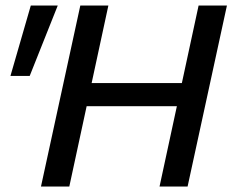

<svg xmlns="http://www.w3.org/2000/svg" viewBox="-20 -678 851 698"><path d="M560 0 702 -658H805L662 0ZM129 0 272 -658H374L232 0ZM224 -292 242 -376H712L694 -292ZM88 -402H18L92 -658H190Z"/></svg>

Font: Ysabeau Office SemiBold
Style: Italic
Weight: 600
Italic angle: -12°
Designer: Christian Thalmann (Catharsis Fonts)
Version: Version 2.001;gftools[0.9.30]; featfreeze: tnum,lnum,ss02